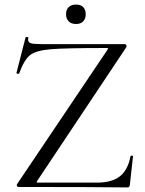

<svg xmlns="http://www.w3.org/2000/svg" viewBox="-20 -818 635 840"><path d="M453 -606Q453 -608 445 -608Q266 -608 201 -602.5Q136 -597 110.5 -576Q85 -555 64 -497Q64 -495 60 -495Q57 -495 54 -496.5Q51 -498 52 -499L92 -655Q92 -656 96 -656Q106 -656 104 -653Q103 -650 103 -645Q103 -633 114.5 -629Q126 -625 161 -625H526Q530 -625 532.5 -620.5Q535 -616 533 -612L143 -27L140 -21Q140 -19 148 -19H403Q470 -19 505 -47Q540 -75 551 -135Q552 -137 557 -137Q562 -137 562 -135L548 -8Q548 -5 545.5 -1.5Q543 2 539 2Q390 0 61 0Q56 0 54 -4.5Q52 -9 55 -13L450 -600ZM269 -756Q269 -776 280.5 -787Q292 -798 313 -798Q333 -798 344 -787Q355 -776 355 -756Q355 -736 344 -724.5Q333 -713 313 -713Q292 -713 280.5 -724.5Q269 -736 269 -756Z"/></svg>

Font: Cormorant Unicase
Style: Regular
Weight: 400
Designer: Christian Thalmann (Catharsis Fonts)
Foundry: Catharsis Fonts
Version: Version 4.000